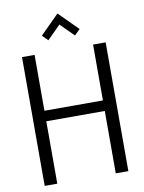

<svg xmlns="http://www.w3.org/2000/svg" viewBox="-101 -1017 814 1086"><g transform="rotate(-10 306.0 -474.0)"><path d="M197.8 -839.4 306.2 -947.8 414.6 -839.4 382.3 -808.1 306.2 -884.3 229.5 -807.6ZM65.9 0V-739.7H138.2V-418.9H474.1V-739.7H546.4V0H474.1V-358.4H138.2V0Z"/></g></svg>

Font: News Cycle
Style: Regular
Weight: 500
Version: Version 0.5.2